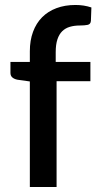

<svg xmlns="http://www.w3.org/2000/svg" viewBox="-20 -752 394 772"><path d="M100 0V-424.5L50 -431.5Q37.5 -434 29.8 -440.5Q22 -447 22 -459V-503H100V-546Q100 -589.5 112.8 -624Q125.5 -658.5 149.2 -682.5Q173 -706.5 207 -719.2Q241 -732 283.5 -732Q301 -732 316.8 -729.5Q332.5 -727 347.5 -722L345.5 -668Q344.5 -654.5 332.2 -652Q320 -649.5 301.5 -649.5Q279 -649.5 261 -644.2Q243 -639 230.2 -626.5Q217.5 -614 210.8 -593.5Q204 -573 204 -542.5V-503H343.5V-425.5H207.5V0Z"/></svg>

Font: Lato
Style: Regular
Weight: 600
Designer: Lukasz Dziedzic
Foundry: tyPoland Lukasz Dziedzic
Version: Version 2.006; 2014-01-15; ttfautohint (v1.4.1)